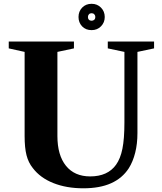

<svg xmlns="http://www.w3.org/2000/svg" viewBox="-20 -980 852 1010"><path d="M418.5 10.5Q329.5 10.5 260.5 -17Q191.5 -44.5 152.5 -96Q129.5 -124.5 119.5 -163.5Q109.5 -202.5 109.5 -264.5V-707L26 -725.5V-761.5H369V-725.5L282 -707V-264.5Q282 -163.5 327 -107.8Q372 -52 454.5 -52Q546.5 -52 590.5 -113.5Q613.5 -145.5 624 -197.8Q634.5 -250 634.5 -336V-707L547 -725.5V-761.5H790.5V-725.5L703 -707V-280Q703 -223.5 691.2 -176.8Q679.5 -130 657.5 -95Q623.5 -42.5 564.2 -16Q505 10.5 418.5 10.5ZM462 -821.5Q430.5 -821.5 411.8 -841.5Q393 -861.5 393 -890.5Q393 -920 412.2 -940Q431.5 -960 462 -960Q491.5 -960 511.2 -940Q531 -920 531 -890.5Q531 -861.5 511.2 -841.5Q491.5 -821.5 462 -821.5ZM462 -871Q470.5 -871 476 -876.2Q481.5 -881.5 481.5 -890.5Q481.5 -899 476 -904.8Q470.5 -910.5 462 -910.5Q453 -910.5 447.8 -904.8Q442.5 -899 442.5 -890.5Q442.5 -881.5 447.8 -876.2Q453 -871 462 -871Z"/></svg>

Font: Libre Caslon Text
Style: Regular
Weight: 400
Designer: Pablo Impallari, Rodrigo Fuenzalida, Katja Schimmel
Foundry: Pablo Impallari, Rodrigo Fuenzalida
Version: Version 2.000